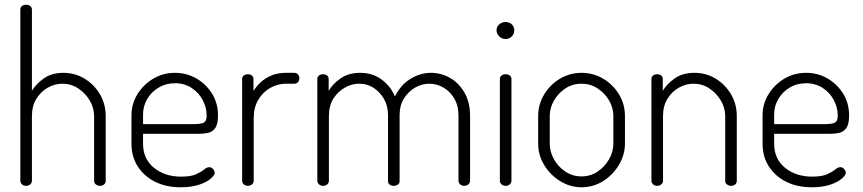

<svg xmlns="http://www.w3.org/2000/svg" viewBox="-20 -786 3648 812"><path d="M90 0Q80 0 73 -6.5Q66 -13 66 -21V-745Q66 -755 73 -760.5Q80 -766 90 -766Q101 -766 108 -760.5Q115 -755 115 -745V-402Q132 -431 165.5 -454.5Q199 -478 248 -478Q297 -478 337.5 -453.5Q378 -429 402.5 -387.5Q427 -346 427 -295V-21Q427 -11 419.5 -5.5Q412 0 402 0Q394 0 386 -5.5Q378 -11 378 -21V-295Q378 -330 359.5 -361Q341 -392 311 -412Q281 -432 244 -432Q212 -432 182.5 -415.5Q153 -399 134 -368.5Q115 -338 115 -295V-21Q115 -13 108 -6.5Q101 0 90 0Z M744 6Q683 6 636.5 -17Q590 -40 563 -81.5Q536 -123 536 -179V-298Q536 -347 561.5 -388Q587 -429 628.5 -453.5Q670 -478 720 -478Q769 -478 810 -454.5Q851 -431 876.5 -390.5Q902 -350 902 -297Q902 -260 889.5 -243.5Q877 -227 858 -223.5Q839 -220 817 -220H585V-178Q585 -114 631 -76.5Q677 -39 746 -39Q787 -39 809 -49Q831 -59 843 -69Q855 -79 865 -79Q872 -79 877 -75Q882 -71 885 -65.5Q888 -60 888 -55Q888 -45 870.5 -30Q853 -15 821 -4.5Q789 6 744 6ZM585 -261H798Q832 -261 843 -268Q854 -275 854 -297Q854 -331 837.5 -362.5Q821 -394 790.5 -414Q760 -434 720 -434Q682 -434 651.5 -416Q621 -398 603 -368Q585 -338 585 -302Z M1028 0Q1018 0 1011 -6.5Q1004 -13 1004 -21V-452Q1004 -461 1011 -466.5Q1018 -472 1028 -472Q1039 -472 1045.5 -466.5Q1052 -461 1052 -452V-401Q1064 -421 1083 -438.5Q1102 -456 1128.5 -467Q1155 -478 1189 -478H1225Q1234 -478 1240 -471.5Q1246 -465 1246 -455Q1246 -445 1240 -438.5Q1234 -432 1225 -432H1189Q1155 -432 1123.5 -414.5Q1092 -397 1072.5 -364.5Q1053 -332 1053 -286V-21Q1053 -13 1046 -6.5Q1039 0 1028 0Z M1346 0Q1336 0 1329 -6.5Q1322 -13 1322 -21V-452Q1322 -461 1329 -466.5Q1336 -472 1346 -472Q1357 -472 1363.5 -466.5Q1370 -461 1370 -452V-402Q1387 -431 1420.5 -454.5Q1454 -478 1504 -478Q1555 -478 1593.5 -450Q1632 -422 1650 -378Q1676 -429 1717.5 -453.5Q1759 -478 1802 -478Q1845 -478 1882.5 -457Q1920 -436 1944 -395Q1968 -354 1968 -295V-21Q1968 -13 1961 -6.5Q1954 0 1943 0Q1933 0 1926 -6.5Q1919 -13 1919 -21V-295Q1919 -340 1900.5 -370.5Q1882 -401 1854 -416.5Q1826 -432 1796 -432Q1764 -432 1735.5 -415.5Q1707 -399 1688.5 -369.5Q1670 -340 1670 -300V-20Q1670 -10 1662 -5Q1654 0 1645 0Q1636 0 1628.5 -5Q1621 -10 1621 -20V-299Q1621 -338 1604 -367.5Q1587 -397 1560 -414.5Q1533 -432 1499 -432Q1468 -432 1438.5 -415.5Q1409 -399 1390 -369Q1371 -339 1371 -295V-21Q1371 -13 1364 -6.5Q1357 0 1346 0Z M2118 0Q2108 0 2101 -6.5Q2094 -13 2094 -21V-452Q2094 -461 2101 -466.5Q2108 -472 2118 -472Q2129 -472 2136 -466.5Q2143 -461 2143 -452V-21Q2143 -13 2136 -6.5Q2129 0 2118 0ZM2118 -621Q2103 -621 2091.5 -632Q2080 -643 2080 -658Q2080 -673 2091.5 -683Q2103 -693 2118 -693Q2134 -693 2144.5 -683Q2155 -673 2155 -658Q2155 -643 2144.5 -632Q2134 -621 2118 -621Z M2439 6Q2391 6 2349 -20Q2307 -46 2281.5 -88Q2256 -130 2256 -179V-295Q2256 -344 2281 -386Q2306 -428 2348 -453Q2390 -478 2439 -478Q2489 -478 2530.5 -453.5Q2572 -429 2597.5 -387.5Q2623 -346 2623 -295V-179Q2623 -131 2597.5 -88.5Q2572 -46 2530.5 -20Q2489 6 2439 6ZM2439 -40Q2477 -40 2507 -60Q2537 -80 2555.5 -112Q2574 -144 2574 -179V-295Q2574 -330 2556 -361Q2538 -392 2507.5 -412Q2477 -432 2439 -432Q2401 -432 2371 -412Q2341 -392 2323 -361Q2305 -330 2305 -295V-179Q2305 -144 2323 -112Q2341 -80 2371.5 -60Q2402 -40 2439 -40Z M2759 0Q2749 0 2742 -6.5Q2735 -13 2735 -21V-452Q2735 -461 2742 -466.5Q2749 -472 2759 -472Q2770 -472 2776.5 -466.5Q2783 -461 2783 -452V-402Q2800 -431 2833.5 -454.5Q2867 -478 2917 -478Q2966 -478 3006.5 -453.5Q3047 -429 3071.5 -387.5Q3096 -346 3096 -295V-21Q3096 -11 3088.5 -5.5Q3081 0 3071 0Q3063 0 3055 -5.5Q3047 -11 3047 -21V-295Q3047 -330 3028.5 -361Q3010 -392 2980 -412Q2950 -432 2913 -432Q2881 -432 2851.5 -415.5Q2822 -399 2803 -368.5Q2784 -338 2784 -295V-21Q2784 -13 2777 -6.5Q2770 0 2759 0Z M3413 6Q3352 6 3305.5 -17Q3259 -40 3232 -81.5Q3205 -123 3205 -179V-298Q3205 -347 3230.5 -388Q3256 -429 3297.5 -453.5Q3339 -478 3389 -478Q3438 -478 3479 -454.5Q3520 -431 3545.5 -390.5Q3571 -350 3571 -297Q3571 -260 3558.5 -243.5Q3546 -227 3527 -223.5Q3508 -220 3486 -220H3254V-178Q3254 -114 3300 -76.5Q3346 -39 3415 -39Q3456 -39 3478 -49Q3500 -59 3512 -69Q3524 -79 3534 -79Q3541 -79 3546 -75Q3551 -71 3554 -65.5Q3557 -60 3557 -55Q3557 -45 3539.5 -30Q3522 -15 3490 -4.5Q3458 6 3413 6ZM3254 -261H3467Q3501 -261 3512 -268Q3523 -275 3523 -297Q3523 -331 3506.5 -362.5Q3490 -394 3459.5 -414Q3429 -434 3389 -434Q3351 -434 3320.5 -416Q3290 -398 3272 -368Q3254 -338 3254 -302Z"/></svg>

Font: Dosis ExtraLight Light
Style: Regular
Weight: 300
Version: Version 3.001; ttfautohint (v1.8.2)